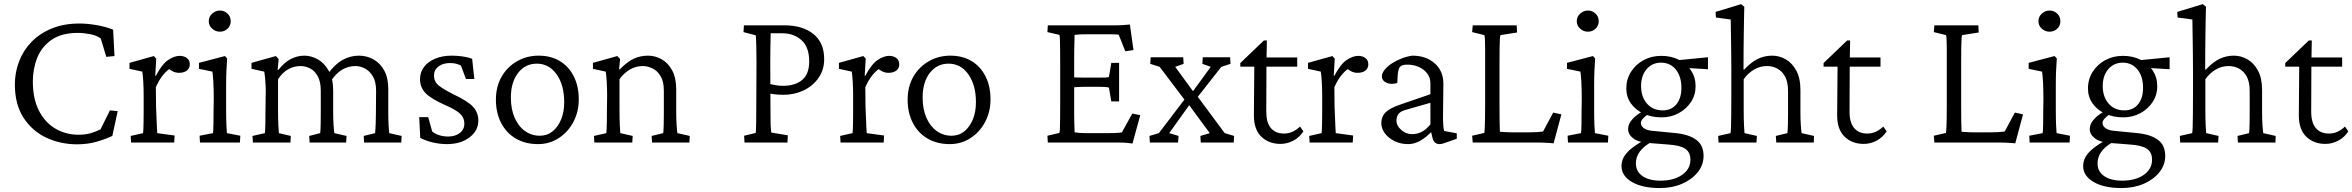

<svg xmlns="http://www.w3.org/2000/svg" viewBox="-20 -697 11505 939"><path d="M357.4 8.8Q276.4 8.8 207 -23.4Q137.7 -55.7 95.2 -121.1Q52.7 -186.5 52.7 -284.2Q52.7 -342.8 73.2 -396.5Q93.8 -450.2 133.8 -491.7Q173.8 -533.2 232.9 -557.6Q292 -582 369.1 -582Q407.2 -582 452.1 -574.2Q497.1 -566.4 533.2 -551.8L540 -422.9L500 -418.9L472.7 -508.8Q454.1 -523.4 421.4 -529.8Q388.7 -536.1 360.4 -536.1Q282.2 -536.1 233.4 -502.9Q184.6 -469.7 162.6 -415.5Q140.6 -361.3 140.6 -298.8Q140.6 -213.9 170.4 -155.8Q200.2 -97.7 251 -67.9Q301.8 -38.1 364.3 -38.1Q396.5 -38.1 421.4 -44.9Q446.3 -51.8 471.7 -64.5L517.6 -157.2L555.7 -153.3L529.3 -32.2Q494.1 -15.6 450.7 -3.4Q407.2 8.8 357.4 8.8Z M621.1 0 619.1 -32.2 679.7 -45.9Q680.7 -51.8 681.2 -64Q681.6 -76.2 682.1 -98.1Q682.6 -120.1 682.6 -152.3V-229.5Q682.6 -263.7 680.7 -297.4Q678.7 -331.1 675.8 -346.7L613.3 -360.4V-389.6L732.4 -422.9L744.1 -410.2L739.3 -327.1L742.2 -326.2Q772.5 -383.8 802.7 -403.8Q833 -423.8 858.4 -423.8Q879.9 -423.8 894 -413.1Q908.2 -402.3 908.2 -382.8Q908.2 -362.3 893.6 -351.6Q878.9 -340.8 855.5 -340.8Q838.9 -340.8 823.7 -348.6Q808.6 -356.4 796.9 -368.2L810.5 -361.3Q792 -348.6 774.4 -326.2Q756.8 -303.7 742.2 -270.5L743.2 -175.8Q744.1 -154.3 745.1 -128.9Q746.1 -103.5 747.1 -81.1Q748 -58.6 749 -45.9L834 -34.2L832 0Z M958 0 956.1 -33.2 1021.5 -45.9Q1022.5 -49.8 1022.9 -58.6Q1023.4 -67.4 1023.9 -89.4Q1024.4 -111.3 1024.4 -152.3L1025.4 -213.9Q1025.4 -258.8 1023.4 -294.9Q1021.5 -331.1 1018.6 -346.7L953.1 -360.4V-389.6L1080.1 -422.9L1090.8 -411.1Q1088.9 -380.9 1087.4 -352.1Q1085.9 -323.2 1085.9 -284.2V-161.1Q1085.9 -113.3 1087.4 -83.5Q1088.9 -53.7 1089.8 -45.9L1155.3 -33.2L1153.3 0ZM1055.7 -542Q1034.2 -542 1017.6 -556.6Q1001 -571.3 1001 -593.8Q1001 -615.2 1017.6 -630.4Q1034.2 -645.5 1055.7 -645.5Q1077.1 -645.5 1092.8 -630.4Q1108.4 -615.2 1108.4 -593.8Q1108.4 -571.3 1092.8 -556.6Q1077.1 -542 1055.7 -542Z M1216.8 0 1214.8 -32.2 1275.4 -45.9Q1276.4 -54.7 1276.9 -64.5Q1277.3 -74.2 1277.8 -94.7Q1278.3 -115.2 1278.3 -152.3L1279.3 -229.5Q1280.3 -251 1279.3 -273.9Q1278.3 -296.9 1276.4 -316.9Q1274.4 -336.9 1272.5 -346.7L1210 -360.4V-389.6L1329.1 -422.9L1342.8 -408.2L1337.9 -355.5L1340.8 -354.5Q1371.1 -392.6 1402.8 -408.7Q1434.6 -424.8 1468.8 -424.8Q1502 -424.8 1534.2 -406.7Q1566.4 -388.7 1587.9 -350.6Q1609.4 -312.5 1609.4 -252.9V-149.4Q1609.4 -113.3 1611.3 -85.4Q1613.3 -57.6 1615.2 -45.9L1674.8 -32.2L1672.9 0H1494.1L1492.2 -32.2L1545.9 -45.9Q1546.9 -53.7 1547.4 -64.5Q1547.9 -75.2 1548.3 -93.3Q1548.8 -111.3 1548.8 -140.6V-252.9Q1548.8 -295.9 1534.7 -322.8Q1520.5 -349.6 1497.6 -361.8Q1474.6 -374 1450.2 -374Q1418.9 -374 1390.6 -358.9Q1362.3 -343.8 1339.8 -309.6V-161.1Q1339.8 -113.3 1341.3 -85.9Q1342.8 -58.6 1343.8 -45.9L1402.3 -32.2L1400.4 0ZM1760.7 0 1758.8 -32.2 1814.5 -45.9Q1815.4 -53.7 1815.9 -64Q1816.4 -74.2 1817.4 -92.8Q1818.4 -111.3 1818.4 -140.6L1819.3 -252.9Q1819.3 -297.9 1803.2 -324.2Q1787.1 -350.6 1764.2 -362.3Q1741.2 -374 1718.8 -374Q1682.6 -374 1652.8 -356Q1623 -337.9 1598.6 -300.8L1583 -335Q1617.2 -382.8 1655.3 -403.8Q1693.4 -424.8 1735.4 -424.8Q1774.4 -424.8 1807.1 -406.2Q1839.8 -387.7 1859.4 -351.6Q1878.9 -315.4 1878.9 -262.7V-149.4Q1878.9 -113.3 1880.4 -85.4Q1881.8 -57.6 1883.8 -45.9L1944.3 -32.2L1942.4 0Z M2166 7.8Q2130.9 7.8 2096.2 -0.5Q2061.5 -8.8 2035.2 -22.5L2030.3 -124H2074.2L2093.8 -53.7Q2126 -29.3 2171.9 -29.3Q2206.1 -29.3 2228.5 -46.4Q2251 -63.5 2251 -92.8Q2251 -120.1 2231.4 -139.6Q2211.9 -159.2 2158.2 -182.6Q2089.8 -212.9 2062 -240.7Q2034.2 -268.6 2034.2 -310.5Q2034.2 -343.8 2053.7 -369.6Q2073.2 -395.5 2108.4 -410.2Q2143.6 -424.8 2189.5 -424.8Q2215.8 -424.8 2243.2 -420.9Q2270.5 -417 2289.1 -409.2L2299.8 -310.5H2258.8L2234.4 -376Q2224.6 -381.8 2210.9 -385.3Q2197.3 -388.7 2181.6 -388.7Q2145.5 -388.7 2124 -371.6Q2102.5 -354.5 2102.5 -328.1Q2102.5 -297.9 2125 -279.3Q2147.5 -260.7 2204.1 -232.4Q2268.6 -202.1 2293.9 -174.3Q2319.3 -146.5 2319.3 -107.4Q2319.3 -57.6 2275.9 -24.9Q2232.4 7.8 2166 7.8Z M2611.3 7.8Q2548.8 7.8 2502.4 -19.5Q2456.1 -46.9 2430.7 -96.2Q2405.3 -145.5 2405.3 -209Q2405.3 -273.4 2433.1 -321.8Q2460.9 -370.1 2508.8 -397.5Q2556.6 -424.8 2614.3 -424.8Q2673.8 -424.8 2717.8 -398.4Q2761.7 -372.1 2786.1 -323.7Q2810.5 -275.4 2810.5 -210.9Q2810.5 -150.4 2784.2 -100.6Q2757.8 -50.8 2712.4 -21.5Q2667 7.8 2611.3 7.8ZM2620.1 -33.2Q2656.2 -33.2 2682.6 -54.7Q2709 -76.2 2724.1 -112.8Q2739.3 -149.4 2739.3 -197.3Q2739.3 -281.2 2702.1 -333.5Q2665 -385.7 2605.5 -385.7Q2548.8 -385.7 2513.7 -340.3Q2478.5 -294.9 2478.5 -219.7Q2478.5 -164.1 2496.6 -122.1Q2514.6 -80.1 2546.9 -56.6Q2579.1 -33.2 2620.1 -33.2Z M2886.7 0 2884.8 -32.2 2945.3 -45.9Q2946.3 -54.7 2946.8 -65.9Q2947.3 -77.1 2947.8 -97.7Q2948.2 -118.2 2948.2 -152.3L2949.2 -229.5Q2949.2 -261.7 2947.3 -296.4Q2945.3 -331.1 2942.4 -346.7L2879.9 -360.4V-389.6L2999 -422.9L3012.7 -408.2L3007.8 -358.4L3010.7 -357.4Q3046.9 -394.5 3079.1 -409.7Q3111.3 -424.8 3149.4 -424.8Q3183.6 -424.8 3214.8 -407.7Q3246.1 -390.6 3266.6 -354Q3287.1 -317.4 3287.1 -259.8V-149.4Q3287.1 -113.3 3289.1 -85Q3291 -56.6 3293 -45.9L3353.5 -32.2L3351.6 0H3168.9L3167 -32.2L3223.6 -45.9Q3224.6 -53.7 3225.1 -64.5Q3225.6 -75.2 3226.1 -93.3Q3226.6 -111.3 3226.6 -140.6V-252.9Q3226.6 -298.8 3210.4 -325.2Q3194.3 -351.6 3170.4 -362.8Q3146.5 -374 3124 -374Q3089.8 -374 3060.5 -356.9Q3031.2 -339.8 3009.8 -309.6V-161.1Q3009.8 -112.3 3011.2 -85.4Q3012.7 -58.6 3013.7 -45.9L3074.2 -32.2L3072.3 0Z M3621.1 0 3619.1 -33.2 3675.8 -46.9Q3676.8 -50.8 3677.2 -62Q3677.7 -73.2 3678.2 -102.1Q3678.7 -130.9 3678.7 -183.6L3679.7 -393.6Q3679.7 -444.3 3678.7 -472.2Q3677.7 -500 3677.2 -511.2Q3676.8 -522.5 3675.8 -524.4L3616.2 -540L3618.2 -573.2H3815.4Q3905.3 -573.2 3958 -530.8Q4010.7 -488.3 4010.7 -408.2Q4010.7 -354.5 3982.4 -314.9Q3954.1 -275.4 3909.2 -254.4Q3864.3 -233.4 3811.5 -233.4Q3788.1 -233.4 3768.6 -235.8Q3749 -238.3 3732.4 -241.2V-289.1Q3756.8 -283.2 3774.4 -280.3Q3792 -277.3 3808.6 -277.3Q3869.1 -277.3 3903.3 -306.2Q3937.5 -335 3937.5 -396.5Q3937.5 -466.8 3899.9 -500.5Q3862.3 -534.2 3807.6 -534.2H3749Q3749 -527.3 3748.5 -505.9Q3748 -484.4 3747.6 -454.6Q3747.1 -424.8 3747.1 -393.6L3748 -183.6Q3748 -130.9 3748.5 -103Q3749 -75.2 3750.5 -64Q3752 -52.7 3752 -48.8L3833 -35.2L3831.1 0Z M4090.8 0 4088.9 -32.2 4149.4 -45.9Q4150.4 -51.8 4150.9 -64Q4151.4 -76.2 4151.9 -98.1Q4152.3 -120.1 4152.3 -152.3V-229.5Q4152.3 -263.7 4150.4 -297.4Q4148.4 -331.1 4145.5 -346.7L4083 -360.4V-389.6L4202.1 -422.9L4213.9 -410.2L4209 -327.1L4211.9 -326.2Q4242.2 -383.8 4272.5 -403.8Q4302.7 -423.8 4328.1 -423.8Q4349.6 -423.8 4363.8 -413.1Q4377.9 -402.3 4377.9 -382.8Q4377.9 -362.3 4363.3 -351.6Q4348.6 -340.8 4325.2 -340.8Q4308.6 -340.8 4293.5 -348.6Q4278.3 -356.4 4266.6 -368.2L4280.3 -361.3Q4261.7 -348.6 4244.1 -326.2Q4226.6 -303.7 4211.9 -270.5L4212.9 -175.8Q4213.9 -154.3 4214.8 -128.9Q4215.8 -103.5 4216.8 -81.1Q4217.8 -58.6 4218.8 -45.9L4303.7 -34.2L4301.8 0Z M4625 7.8Q4562.5 7.8 4516.1 -19.5Q4469.7 -46.9 4444.3 -96.2Q4418.9 -145.5 4418.9 -209Q4418.9 -273.4 4446.8 -321.8Q4474.6 -370.1 4522.5 -397.5Q4570.3 -424.8 4627.9 -424.8Q4687.5 -424.8 4731.4 -398.4Q4775.4 -372.1 4799.8 -323.7Q4824.2 -275.4 4824.2 -210.9Q4824.2 -150.4 4797.9 -100.6Q4771.5 -50.8 4726.1 -21.5Q4680.7 7.8 4625 7.8ZM4633.8 -33.2Q4669.9 -33.2 4696.3 -54.7Q4722.7 -76.2 4737.8 -112.8Q4752.9 -149.4 4752.9 -197.3Q4752.9 -281.2 4715.8 -333.5Q4678.7 -385.7 4619.1 -385.7Q4562.5 -385.7 4527.3 -340.3Q4492.2 -294.9 4492.2 -219.7Q4492.2 -164.1 4510.3 -122.1Q4528.3 -80.1 4560.5 -56.6Q4592.8 -33.2 4633.8 -33.2Z M5518.6 4.9Q5489.3 1 5472.7 0.5Q5456.1 0 5439.5 0H5104.5L5102.5 -33.2L5161.1 -46.9Q5163.1 -51.8 5163.6 -68.4Q5164.1 -85 5164.6 -115.2Q5165 -145.5 5165 -188.5V-383.8Q5165 -427.7 5164.6 -458.5Q5164.1 -489.3 5163.6 -505.9Q5163.1 -522.5 5161.1 -526.4L5102.5 -540L5104.5 -573.2H5421.9Q5434.6 -573.2 5445.8 -573.2Q5457 -573.2 5471.2 -574.2Q5485.4 -575.2 5505.9 -577.1L5523.4 -452.1L5483.4 -446.3L5451.2 -527.3Q5445.3 -528.3 5435.5 -528.8Q5425.8 -529.3 5415 -529.3H5293.9Q5275.4 -529.3 5262.2 -528.8Q5249 -528.3 5235.4 -526.4Q5235.4 -522.5 5234.9 -504.4Q5234.4 -486.3 5233.9 -462.9Q5233.4 -439.5 5233.4 -418.9V-138.7Q5233.4 -122.1 5233.9 -103.5Q5234.4 -85 5234.9 -69.8Q5235.4 -54.7 5235.4 -49.8Q5248 -47.9 5261.7 -46.9Q5275.4 -45.9 5291 -45.9H5397.5Q5418 -45.9 5431.6 -46.4Q5445.3 -46.9 5454.1 -47.9Q5462.9 -48.8 5466.8 -49.8L5517.6 -141.6L5556.6 -133.8ZM5415 -201.2 5403.3 -268.6Q5397.5 -270.5 5386.7 -271.5Q5376 -272.5 5360.4 -272.5H5280.3Q5268.6 -272.5 5253.4 -271.5Q5238.3 -270.5 5220.7 -269.5V-319.3Q5238.3 -318.4 5253.4 -317.9Q5268.6 -317.4 5280.3 -317.4H5360.4Q5376 -317.4 5386.7 -317.9Q5397.5 -318.4 5403.3 -320.3L5415 -389.6H5453.1V-201.2Z M6013.7 0H5852.5L5850.6 -32.2L5896.5 -45.9L5795.9 -182.6L5772.5 -210L5651.4 -370.1L5605.5 -384.8L5607.4 -417H5766.6L5768.6 -384.8L5727.5 -370.1L5814.5 -251L5837.9 -223.6L5969.7 -45.9L6015.6 -32.2ZM5901.4 -370.1 5860.4 -384.8 5862.3 -417H5996.1L5998 -384.8L5953.1 -370.1L5837.9 -223.6L5795.9 -182.6L5698.2 -45.9L5744.1 -32.2L5741.2 0H5603.5L5601.6 -32.2L5647.5 -45.9L5772.5 -210L5814.5 -251Z M6354.5 -54.7Q6335 -24.4 6304.7 -8.8Q6274.4 6.8 6242.2 6.8Q6185.5 6.8 6148.9 -28.3Q6112.3 -63.5 6112.3 -132.8L6114.3 -371.1H6045.9V-388.7L6161.1 -499H6175.8L6173.8 -393.6L6172.9 -150.4Q6172.9 -97.7 6195.3 -70.8Q6217.8 -43.9 6259.8 -43.9Q6283.2 -43.9 6303.2 -53.7Q6323.2 -63.5 6337.9 -78.1ZM6145.5 -371.1V-416H6324.2V-371.1Z M6384.8 0 6382.8 -32.2 6443.4 -45.9Q6444.3 -51.8 6444.8 -64Q6445.3 -76.2 6445.8 -98.1Q6446.3 -120.1 6446.3 -152.3V-229.5Q6446.3 -263.7 6444.3 -297.4Q6442.4 -331.1 6439.5 -346.7L6377 -360.4V-389.6L6496.1 -422.9L6507.8 -410.2L6502.9 -327.1L6505.9 -326.2Q6536.1 -383.8 6566.4 -403.8Q6596.7 -423.8 6622.1 -423.8Q6643.6 -423.8 6657.7 -413.1Q6671.9 -402.3 6671.9 -382.8Q6671.9 -362.3 6657.2 -351.6Q6642.6 -340.8 6619.1 -340.8Q6602.5 -340.8 6587.4 -348.6Q6572.3 -356.4 6560.5 -368.2L6574.2 -361.3Q6555.7 -348.6 6538.1 -326.2Q6520.5 -303.7 6505.9 -270.5L6506.8 -175.8Q6507.8 -154.3 6508.8 -128.9Q6509.8 -103.5 6510.7 -81.1Q6511.7 -58.6 6512.7 -45.9L6597.7 -34.2L6595.7 0Z M6867.2 7.8Q6830.1 7.8 6800.3 -6.8Q6770.5 -21.5 6752.9 -44.9Q6735.4 -68.4 6735.4 -94.7Q6735.4 -127 6756.8 -147.9Q6778.3 -168.9 6828.1 -185.5L6975.6 -236.3V-290Q6975.6 -316.4 6960.4 -336.9Q6945.3 -357.4 6919.9 -369.1Q6894.5 -380.9 6862.3 -380.9Q6835.9 -380.9 6826.7 -370.1Q6817.4 -359.4 6815.4 -326.2L6813.5 -291Q6782.2 -282.2 6760.3 -292.5Q6738.3 -302.7 6738.3 -324.2Q6738.3 -338.9 6751.5 -355.5Q6764.6 -372.1 6786.1 -386.2Q6807.6 -400.4 6833.5 -410.6Q6859.4 -420.9 6886.7 -424.8Q6954.1 -424.8 6996.1 -387.7Q7038.1 -350.6 7039.1 -290L7037.1 -118.2Q7037.1 -102.5 7038.6 -83.5Q7040 -64.5 7043 -56.6L7104.5 -44.9V-18.6L7060.5 -2.9Q7047.9 2 7037.6 4.9Q7027.3 7.8 7020.5 7.8Q6992.2 7.8 6985.4 -24.4L6976.6 -60.5L6990.2 -62.5Q6957 -26.4 6927.2 -9.3Q6897.5 7.8 6867.2 7.8ZM6885.7 -41Q6912.1 -41 6934.1 -52.7Q6956.1 -64.5 6975.6 -88.9V-194.3L6853.5 -159.2Q6830.1 -153.3 6819.8 -140.1Q6809.6 -127 6809.6 -106.4Q6809.6 -82 6833 -61.5Q6856.4 -41 6885.7 -41Z M7578.1 3.9Q7568.4 2.9 7554.2 2Q7540 1 7526.4 0.5Q7512.7 0 7500 0H7182.6L7179.7 -33.2L7239.3 -46.9Q7240.2 -51.8 7241.2 -67.9Q7242.2 -84 7242.7 -114.3Q7243.2 -144.5 7243.2 -188.5V-383.8Q7243.2 -429.7 7243.2 -459Q7243.2 -488.3 7242.2 -504.9Q7241.2 -521.5 7239.3 -525.4L7179.7 -540L7182.6 -573.2H7397.5L7399.4 -538.1L7318.4 -525.4Q7316.4 -522.5 7315.4 -507.3Q7314.5 -492.2 7314 -462.4Q7313.5 -432.6 7313.5 -383.8V-188.5Q7313.5 -139.6 7314 -100.6Q7314.5 -61.5 7315.4 -52.7Q7328.1 -51.8 7341.8 -50.8Q7355.5 -49.8 7371.1 -49.8H7457Q7478.5 -49.8 7494.1 -50.8Q7509.8 -51.8 7526.4 -53.7L7576.2 -146.5L7616.2 -137.7Z M7648.4 0 7646.5 -33.2 7711.9 -45.9Q7712.9 -49.8 7713.4 -58.6Q7713.9 -67.4 7714.4 -89.4Q7714.8 -111.3 7714.8 -152.3L7715.8 -213.9Q7715.8 -258.8 7713.9 -294.9Q7711.9 -331.1 7709 -346.7L7643.6 -360.4V-389.6L7770.5 -422.9L7781.2 -411.1Q7779.3 -380.9 7777.8 -352.1Q7776.4 -323.2 7776.4 -284.2V-161.1Q7776.4 -113.3 7777.8 -83.5Q7779.3 -53.7 7780.3 -45.9L7845.7 -33.2L7843.8 0ZM7746.1 -542Q7724.6 -542 7708 -556.6Q7691.4 -571.3 7691.4 -593.8Q7691.4 -615.2 7708 -630.4Q7724.6 -645.5 7746.1 -645.5Q7767.6 -645.5 7783.2 -630.4Q7798.8 -615.2 7798.8 -593.8Q7798.8 -571.3 7783.2 -556.6Q7767.6 -542 7746.1 -542Z M8097.7 222.7Q8011.7 222.7 7960.9 192.9Q7910.2 163.1 7910.2 115.2Q7910.2 81.1 7934.1 52.7Q7958 24.4 8015.6 -8.8L8051.8 0Q8016.6 20.5 7998.5 45.9Q7980.5 71.3 7980.5 101.6Q7980.5 141.6 8012.7 164.1Q8044.9 186.5 8100.6 186.5Q8166 186.5 8206.5 158.2Q8247.1 129.9 8247.1 84Q8247.1 47.9 8222.2 30.8Q8197.3 13.7 8138.7 9.8L8039.1 2L8023.4 -2Q7991.2 -2 7966.8 -21Q7942.4 -40 7942.4 -66.4Q7942.4 -91.8 7965.8 -116.7Q7989.3 -141.6 8032.2 -162.1L8043.9 -141.6Q8023.4 -127 8014.2 -116.2Q8004.9 -105.5 8004.9 -95.7Q8004.9 -81.1 8018.6 -70.8Q8032.2 -60.5 8056.6 -57.6L8176.8 -45.9Q8241.2 -39.1 8276.4 -12.7Q8311.5 13.7 8311.5 65.4Q8311.5 109.4 8283.2 145Q8254.9 180.7 8206.5 201.7Q8158.2 222.7 8097.7 222.7ZM8106.4 -123Q8057.6 -123 8018.1 -141.1Q7978.5 -159.2 7956.1 -191.4Q7933.6 -223.6 7933.6 -263.7Q7933.6 -309.6 7956.5 -345.7Q7979.5 -381.8 8018.1 -402.8Q8056.6 -423.8 8104.5 -423.8Q8153.3 -423.8 8190.9 -404.8Q8228.5 -385.7 8250.5 -352.1Q8272.5 -318.4 8272.5 -275.4Q8272.5 -232.4 8250 -198.2Q8227.5 -164.1 8189.9 -143.6Q8152.3 -123 8106.4 -123ZM8111.3 -157.2Q8154.3 -157.2 8178.7 -187Q8203.1 -216.8 8203.1 -267.6Q8203.1 -323.2 8175.8 -356.9Q8148.4 -390.6 8103.5 -390.6Q8060.5 -390.6 8033.2 -358.9Q8005.9 -327.1 8005.9 -276.4Q8005.9 -223.6 8034.7 -190.4Q8063.5 -157.2 8111.3 -157.2ZM8333 -358.4 8220.7 -365.2 8182.6 -402.3 8333 -417Z M8384.8 0 8382.8 -32.2 8443.4 -45.9Q8445.3 -57.6 8445.8 -78.6Q8446.3 -99.6 8446.8 -136.7Q8447.3 -173.8 8447.3 -233.4V-354.5Q8447.3 -387.7 8446.8 -427.7Q8446.3 -467.8 8445.8 -504.9Q8445.3 -542 8444.8 -568.4Q8444.3 -594.7 8444.3 -601.6L8372.1 -611.3L8370.1 -638.7L8495.1 -676.8L8510.7 -664.1Q8509.8 -633.8 8509.3 -603Q8508.8 -572.3 8508.3 -536.6Q8507.8 -501 8507.3 -457.5Q8506.8 -414.1 8506.8 -357.4L8509.8 -356.4Q8544.9 -393.6 8577.1 -409.2Q8609.4 -424.8 8647.5 -424.8Q8681.6 -424.8 8712.9 -407.2Q8744.1 -389.6 8764.6 -352.5Q8785.2 -315.4 8785.2 -256.8V-149.4Q8785.2 -113.3 8787.1 -85.4Q8789.1 -57.6 8791 -45.9L8851.6 -32.2L8850.6 0H8667L8665 -32.2L8721.7 -45.9Q8722.7 -53.7 8723.1 -64.5Q8723.6 -75.2 8724.1 -93.3Q8724.6 -111.3 8724.6 -140.6V-252Q8724.6 -295.9 8710 -322.8Q8695.3 -349.6 8671.9 -361.8Q8648.4 -374 8622.1 -374Q8587.9 -374 8558.6 -356.9Q8529.3 -339.8 8507.8 -309.6V-161.1Q8507.8 -114.3 8509.3 -84Q8510.7 -53.7 8511.7 -45.9L8572.3 -32.2L8570.3 0Z M9207 -54.7Q9187.5 -24.4 9157.2 -8.8Q9127 6.8 9094.7 6.8Q9038.1 6.8 9001.5 -28.3Q8964.8 -63.5 8964.8 -132.8L8966.8 -371.1H8898.4V-388.7L9013.7 -499H9028.3L9026.4 -393.6L9025.4 -150.4Q9025.4 -97.7 9047.9 -70.8Q9070.3 -43.9 9112.3 -43.9Q9135.7 -43.9 9155.8 -53.7Q9175.8 -63.5 9190.4 -78.1ZM8998 -371.1V-416H9176.8V-371.1Z M9835.9 3.9Q9826.2 2.9 9812 2Q9797.9 1 9784.2 0.5Q9770.5 0 9757.8 0H9440.4L9437.5 -33.2L9497.1 -46.9Q9498 -51.8 9499 -67.9Q9500 -84 9500.5 -114.3Q9501 -144.5 9501 -188.5V-383.8Q9501 -429.7 9501 -459Q9501 -488.3 9500 -504.9Q9499 -521.5 9497.1 -525.4L9437.5 -540L9440.4 -573.2H9655.3L9657.2 -538.1L9576.2 -525.4Q9574.2 -522.5 9573.2 -507.3Q9572.3 -492.2 9571.8 -462.4Q9571.3 -432.6 9571.3 -383.8V-188.5Q9571.3 -139.6 9571.8 -100.6Q9572.3 -61.5 9573.2 -52.7Q9585.9 -51.8 9599.6 -50.8Q9613.3 -49.8 9628.9 -49.8H9714.8Q9736.3 -49.8 9752 -50.8Q9767.6 -51.8 9784.2 -53.7L9834 -146.5L9874 -137.7Z M9906.2 0 9904.3 -33.2 9969.7 -45.9Q9970.7 -49.8 9971.2 -58.6Q9971.7 -67.4 9972.2 -89.4Q9972.7 -111.3 9972.7 -152.3L9973.6 -213.9Q9973.6 -258.8 9971.7 -294.9Q9969.7 -331.1 9966.8 -346.7L9901.4 -360.4V-389.6L10028.3 -422.9L10039.1 -411.1Q10037.1 -380.9 10035.6 -352.1Q10034.2 -323.2 10034.2 -284.2V-161.1Q10034.2 -113.3 10035.6 -83.5Q10037.1 -53.7 10038.1 -45.9L10103.5 -33.2L10101.6 0ZM10003.9 -542Q9982.4 -542 9965.8 -556.6Q9949.2 -571.3 9949.2 -593.8Q9949.2 -615.2 9965.8 -630.4Q9982.4 -645.5 10003.9 -645.5Q10025.4 -645.5 10041 -630.4Q10056.6 -615.2 10056.6 -593.8Q10056.6 -571.3 10041 -556.6Q10025.4 -542 10003.9 -542Z M10355.5 222.7Q10269.5 222.7 10218.8 192.9Q10168 163.1 10168 115.2Q10168 81.1 10191.9 52.7Q10215.8 24.4 10273.4 -8.8L10309.6 0Q10274.4 20.5 10256.3 45.9Q10238.3 71.3 10238.3 101.6Q10238.3 141.6 10270.5 164.1Q10302.7 186.5 10358.4 186.5Q10423.8 186.5 10464.4 158.2Q10504.9 129.9 10504.9 84Q10504.9 47.9 10480 30.8Q10455.1 13.7 10396.5 9.8L10296.9 2L10281.2 -2Q10249 -2 10224.6 -21Q10200.2 -40 10200.2 -66.4Q10200.2 -91.8 10223.6 -116.7Q10247.1 -141.6 10290 -162.1L10301.8 -141.6Q10281.2 -127 10272 -116.2Q10262.7 -105.5 10262.7 -95.7Q10262.7 -81.1 10276.4 -70.8Q10290 -60.5 10314.5 -57.6L10434.6 -45.9Q10499 -39.1 10534.2 -12.7Q10569.3 13.7 10569.3 65.4Q10569.3 109.4 10541 145Q10512.7 180.7 10464.4 201.7Q10416 222.7 10355.5 222.7ZM10364.3 -123Q10315.4 -123 10275.9 -141.1Q10236.3 -159.2 10213.9 -191.4Q10191.4 -223.6 10191.4 -263.7Q10191.4 -309.6 10214.4 -345.7Q10237.3 -381.8 10275.9 -402.8Q10314.5 -423.8 10362.3 -423.8Q10411.1 -423.8 10448.7 -404.8Q10486.3 -385.7 10508.3 -352.1Q10530.3 -318.4 10530.3 -275.4Q10530.3 -232.4 10507.8 -198.2Q10485.4 -164.1 10447.8 -143.6Q10410.2 -123 10364.3 -123ZM10369.1 -157.2Q10412.1 -157.2 10436.5 -187Q10460.9 -216.8 10460.9 -267.6Q10460.9 -323.2 10433.6 -356.9Q10406.2 -390.6 10361.3 -390.6Q10318.4 -390.6 10291 -358.9Q10263.7 -327.1 10263.7 -276.4Q10263.7 -223.6 10292.5 -190.4Q10321.3 -157.2 10369.1 -157.2ZM10590.8 -358.4 10478.5 -365.2 10440.4 -402.3 10590.8 -417Z M10642.6 0 10640.6 -32.2 10701.2 -45.9Q10703.1 -57.6 10703.6 -78.6Q10704.1 -99.6 10704.6 -136.7Q10705.1 -173.8 10705.1 -233.4V-354.5Q10705.1 -387.7 10704.6 -427.7Q10704.1 -467.8 10703.6 -504.9Q10703.1 -542 10702.6 -568.4Q10702.1 -594.7 10702.1 -601.6L10629.9 -611.3L10627.9 -638.7L10752.9 -676.8L10768.6 -664.1Q10767.6 -633.8 10767.1 -603Q10766.6 -572.3 10766.1 -536.6Q10765.6 -501 10765.1 -457.5Q10764.6 -414.1 10764.6 -357.4L10767.6 -356.4Q10802.7 -393.6 10835 -409.2Q10867.2 -424.8 10905.3 -424.8Q10939.5 -424.8 10970.7 -407.2Q11002 -389.6 11022.5 -352.5Q11043 -315.4 11043 -256.8V-149.4Q11043 -113.3 11044.9 -85.4Q11046.9 -57.6 11048.8 -45.9L11109.4 -32.2L11108.4 0H10924.8L10922.9 -32.2L10979.5 -45.9Q10980.5 -53.7 10981 -64.5Q10981.4 -75.2 10981.9 -93.3Q10982.4 -111.3 10982.4 -140.6V-252Q10982.4 -295.9 10967.8 -322.8Q10953.1 -349.6 10929.7 -361.8Q10906.2 -374 10879.9 -374Q10845.7 -374 10816.4 -356.9Q10787.1 -339.8 10765.6 -309.6V-161.1Q10765.6 -114.3 10767.1 -84Q10768.6 -53.7 10769.5 -45.9L10830.1 -32.2L10828.1 0Z M11464.8 -54.7Q11445.3 -24.4 11415 -8.8Q11384.8 6.8 11352.5 6.8Q11295.9 6.8 11259.3 -28.3Q11222.7 -63.5 11222.7 -132.8L11224.6 -371.1H11156.2V-388.7L11271.5 -499H11286.1L11284.2 -393.6L11283.2 -150.4Q11283.2 -97.7 11305.7 -70.8Q11328.1 -43.9 11370.1 -43.9Q11393.6 -43.9 11413.6 -53.7Q11433.6 -63.5 11448.2 -78.1ZM11255.9 -371.1V-416H11434.6V-371.1Z"/></svg>

Font: Crimson Pro ExtraLight Light
Style: Regular
Weight: 300
Version: Version 1.002